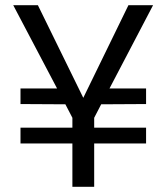

<svg xmlns="http://www.w3.org/2000/svg" viewBox="-20 -720 641 740"><path d="M59 -167V-228H259V-266L232 -318L59 -319V-379H200L31 -700H126L301 -343L475 -700H570L402 -379H543V-319L370 -318L343 -266V-228H543V-167H343V0H259V-167Z"/></svg>

Font: DeepMind Sans
Style: Regular
Weight: 400
Designer: Jonny Pinhorn / Modifications: Colophon Foundry
Foundry: Colophon Foundry
Version: Version 1.002; ttfautohint (v1.8.2)